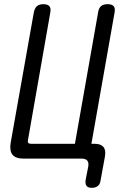

<svg xmlns="http://www.w3.org/2000/svg" viewBox="-20 -760 640 920"><path d="M462 104Q460 122 449 131Q438 140 420 140Q402 140 395 131Q388 122 390 104L403 37Q406 19 398 9.5Q390 0 372 0H93Q55 0 40 -18.5Q25 -37 31 -75L142 -700Q146 -721 157 -730.5Q168 -740 188 -740Q208 -740 216.5 -730.5Q225 -721 221 -700L114 -89Q112 -80 115.5 -75.5Q119 -71 129 -71H339L450 -700Q453 -721 464 -730.5Q475 -740 496 -740Q516 -740 524.5 -730.5Q533 -721 529 -700L418 -71H433Q463 -71 475.5 -56Q488 -41 483 -11Z"/></svg>

Font: Maple Mono NL Light
Style: Italic
Weight: 300
Italic angle: -10°
Monospace: yes
Designer: subframe7536
Version: Version 7.000